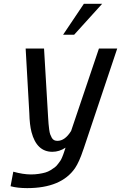

<svg xmlns="http://www.w3.org/2000/svg" viewBox="-20 -781 627 994"><path d="M508.8 -761.2 363.8 -601.1H306.6L414.1 -761.2ZM586.9 -529.8 413.1 -11.2Q412.6 -9.3 411.1 -5.9Q390.1 57.6 368.2 89.8Q296.9 192.9 120.6 192.9Q70.3 192.9 34.7 183.1L48.8 107.9Q100.1 122.1 140.1 122.1Q162.1 122.1 181.2 119.1Q200.2 116.2 214.6 112.1Q229 107.9 241.7 100.1Q254.4 92.3 262.9 85.9Q271.5 79.6 279.5 68.8Q287.6 58.1 292 52Q296.4 45.9 301.3 34.2Q306.2 22.5 307.6 18.3Q309.1 14.2 312.5 3.9Q314 0 314.5 -2L319.3 -16.6Q287.1 4.9 251 4.9Q169.9 4.9 143.1 -97.2Q133.3 -134.8 131.8 -194.8L112.8 -529.8H208L229 -174.8Q230.5 -152.3 231.4 -139.9Q232.4 -127.4 234.6 -110.8Q236.8 -94.2 240 -85.4Q243.2 -76.7 248 -67.9Q252.9 -59.1 260.3 -55.4Q267.6 -51.8 277.3 -51.8Q316.4 -51.8 348.1 -103L492.2 -529.8Z"/></svg>

Font: Aurulent Sans
Style: Italic
Weight: 400
Italic angle: -11°
Version: Version 2007.05.04